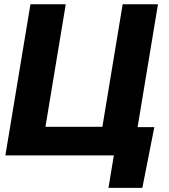

<svg xmlns="http://www.w3.org/2000/svg" viewBox="-20 -748 815 924"><path d="M619.6 0H5.9L126.5 -727.5H296.4L198.7 -137.7H472.7L570.3 -727.5H740.2ZM502 156.2 527.8 0H483.4L505.9 -136.2H722.7L665 156.2Z"/></svg>

Font: Inter 28pt ExtraBold
Style: Italic
Weight: 800
Italic angle: -9.3988°
Designer: Rasmus Andersson
Foundry: rsms
Version: Version 4.001;git-66647c0bb